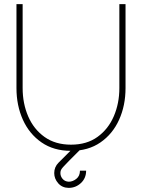

<svg xmlns="http://www.w3.org/2000/svg" viewBox="-20 -720 690 933"><path d="M325 13Q241 13 181.8 -28Q122.5 -69 91.2 -138.2Q60 -207.5 60 -292V-700H90V-292Q90 -217 117 -154.5Q144 -92 196.5 -54.5Q249 -17 325 -17Q402 -17 454.2 -55Q506.5 -93 533.2 -155.5Q560 -218 560 -292V-700H590V-292Q590 -207.5 558.8 -138.2Q527.5 -69 468.2 -28Q409 13 325 13ZM313.5 193Q282 192.5 262.8 170.5Q243.5 148.5 243.5 121Q243.5 91.5 264.5 70.5L348.5 -13.5L369.5 7.5Q334.5 42.5 315 62Q295.5 81.5 286.8 91.5Q278 101.5 275.8 107.5Q273.5 113.5 273.5 121Q273.5 136.5 284.2 149.2Q295 162 314 163Q333.5 163 351 149Q368.5 135 368.5 109.5H398.5Q398.5 146 373.2 169.5Q348 193 313.5 193Z"/></svg>

Font: Urbanist Thin
Style: Regular
Weight: 100
Designer: Corey Hu
Foundry: Corey Hu
Version: Version 1.330; ttfautohint (v1.8.4.7-5d5b)